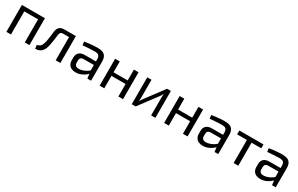

<svg xmlns="http://www.w3.org/2000/svg" viewBox="183 -1751 4668 3012"><g transform="rotate(30 2517.0 -245.0)"><path d="M496 -487V0H412V-487ZM162 -487V0H79V-487ZM421 -487 420 -418H157V-487Z M1044 -487V-420H866Q835 -420 821.5 -406.5Q808 -393 803 -359Q798 -315 791.5 -269Q785 -223 777 -180Q769 -137 756 -103Q744 -68 723 -44Q702 -20 672.5 -8Q643 4 603 5L594 -60Q621 -67 637.5 -76Q654 -85 663.5 -98Q673 -111 680 -128Q689 -152 696 -183Q703 -214 708 -248Q713 -282 716.5 -314.5Q720 -347 723 -373Q730 -429 759.5 -458Q789 -487 850 -487ZM1057 -487V0H972V-487Z M1447 -499Q1501 -499 1538 -484.5Q1575 -470 1594 -436Q1613 -402 1613 -343V0H1546L1533 -106L1528 -117V-343Q1527 -388 1507 -407.5Q1487 -427 1429 -427Q1390 -427 1332.5 -423Q1275 -419 1219 -414L1211 -477Q1245 -483 1286 -488Q1327 -493 1369 -496Q1411 -499 1447 -499ZM1573 -300 1572 -236 1340 -235Q1305 -234 1290.5 -216.5Q1276 -199 1276 -168V-137Q1276 -99 1294.5 -81.5Q1313 -64 1352 -64Q1380 -64 1415.5 -74.5Q1451 -85 1487 -107Q1523 -129 1553 -163V-100Q1543 -86 1522.5 -67.5Q1502 -49 1473.5 -31.5Q1445 -14 1410 -2.5Q1375 9 1335 9Q1292 9 1259 -6.5Q1226 -22 1208 -52.5Q1190 -83 1190 -127V-180Q1190 -237 1225.5 -268.5Q1261 -300 1325 -300Z M1852 -487V0H1768V-487ZM2117 -291V-226H1846V-291ZM2192 -487V0H2108V-487Z M2778 -487V0H2701V-323Q2701 -339 2702 -354.5Q2703 -370 2704 -388H2702Q2696 -374 2686.5 -358.5Q2677 -343 2668 -331L2420 0H2350V-487H2427V-164Q2427 -148 2426.5 -132.5Q2426 -117 2424 -99H2426Q2434 -114 2443 -129Q2452 -144 2461 -155L2709 -487Z M3021 -487V0H2937V-487ZM3286 -291V-226H3015V-291ZM3361 -487V0H3277V-487Z M3750 -499Q3804 -499 3841 -484.5Q3878 -470 3897 -436Q3916 -402 3916 -343V0H3849L3836 -106L3831 -117V-343Q3830 -388 3810 -407.5Q3790 -427 3732 -427Q3693 -427 3635.5 -423Q3578 -419 3522 -414L3514 -477Q3548 -483 3589 -488Q3630 -493 3672 -496Q3714 -499 3750 -499ZM3876 -300 3875 -236 3643 -235Q3608 -234 3593.5 -216.5Q3579 -199 3579 -168V-137Q3579 -99 3597.5 -81.5Q3616 -64 3655 -64Q3683 -64 3718.5 -74.5Q3754 -85 3790 -107Q3826 -129 3856 -163V-100Q3846 -86 3825.5 -67.5Q3805 -49 3776.5 -31.5Q3748 -14 3713 -2.5Q3678 9 3638 9Q3595 9 3562 -6.5Q3529 -22 3511 -52.5Q3493 -83 3493 -127V-180Q3493 -237 3528.5 -268.5Q3564 -300 3628 -300Z M4280 -487V0H4195V-487ZM4456 -487V-417H4018V-487Z M4792 -499Q4846 -499 4883 -484.5Q4920 -470 4939 -436Q4958 -402 4958 -343V0H4891L4878 -106L4873 -117V-343Q4872 -388 4852 -407.5Q4832 -427 4774 -427Q4735 -427 4677.5 -423Q4620 -419 4564 -414L4556 -477Q4590 -483 4631 -488Q4672 -493 4714 -496Q4756 -499 4792 -499ZM4918 -300 4917 -236 4685 -235Q4650 -234 4635.5 -216.5Q4621 -199 4621 -168V-137Q4621 -99 4639.5 -81.5Q4658 -64 4697 -64Q4725 -64 4760.5 -74.5Q4796 -85 4832 -107Q4868 -129 4898 -163V-100Q4888 -86 4867.5 -67.5Q4847 -49 4818.5 -31.5Q4790 -14 4755 -2.5Q4720 9 4680 9Q4637 9 4604 -6.5Q4571 -22 4553 -52.5Q4535 -83 4535 -127V-180Q4535 -237 4570.5 -268.5Q4606 -300 4670 -300Z"/></g></svg>

Font: Exo 2
Style: Regular
Weight: 400
Designer: Natanael Gama
Foundry: Natanael Gama
Version: Version 2.010